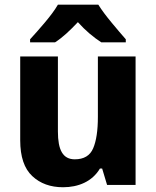

<svg xmlns="http://www.w3.org/2000/svg" viewBox="-20 -786 664 816"><path d="M396 -545.9V-289.1C396 -231 389.2 -186.5 376 -155.8C362.8 -124.5 336.4 -108.9 297.9 -108.9C247.1 -108.9 226.1 -148.4 226.1 -227.1V-545.9H65.9V-189.9C65.9 -120.1 83 -69.3 117.2 -37.6C150.9 -5.9 194.8 9.8 248 9.8C312 9.8 371.6 -13.7 404.8 -69.8H414.1L435.1 0H556.2V-545.9ZM226.1 -766.1C212.9 -743.2 193.8 -717.8 169.9 -689.5C146 -661.1 125 -637.7 107.9 -619.1V-606H213.9C247.1 -627.4 277.3 -656.2 311 -691.9C342.8 -656.2 377.4 -627.4 410.6 -606H514.6V-619.1C498.5 -637.2 479 -660.2 455.1 -689C431.2 -717.8 412.1 -743.2 397.9 -766.1Z"/></svg>

Font: Avrile Sans
Style: Bold
Weight: 700
Designer: Monotype Design Team, Google (font), Stefan Peev (BGR Cyrillic), Cristiano Sobral (main changes)
Foundry: The Avrile Sans Project Authors
Version: Version 3.110